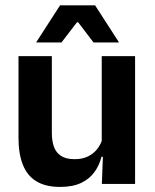

<svg xmlns="http://www.w3.org/2000/svg" viewBox="-20 -706 594 737"><path d="M179 -490.5V-195.5Q179 -165 187.2 -142.2Q195.5 -119.5 214.8 -107.2Q234 -95 266.5 -95Q296 -95 317.5 -105.5Q339 -116 353 -133.8Q367 -151.5 373.5 -173.5L393.5 -104H369.5Q361.5 -72 342.8 -45.8Q324 -19.5 291.8 -4Q259.5 11.5 211 11.5Q155 11.5 119.8 -10Q84.5 -31.5 67.8 -73.5Q51 -115.5 51 -177V-490.5ZM498.5 -490.5V0H371L375.5 -119L370.5 -129.5V-490.5ZM210.5 -685.5H345L436 -544.5V-543H339L280 -620.5H275.5L216 -543H119.5V-544.5Z"/></svg>

Font: Anek Gujarati SemiBold
Style: Regular
Weight: 600
Designer: Mrunmayee Ghaisas (Gujarati), Yesha Goshar (Latin)
Foundry: Ek Type
Version: Version 1.003